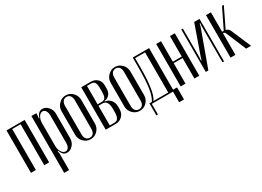

<svg xmlns="http://www.w3.org/2000/svg" viewBox="-20 -1137 2649 1940"><g transform="rotate(-30 1304.0 -167.5)"><path d="M40 -495.1H252V0H194.8V-478H97.2V0H40Z M387.7 -465.8 383.8 -437 389.6 -435.1Q410.6 -502.9 460.4 -502.9Q499.5 -502.9 528.6 -469.5Q557.6 -436 557.6 -391.1V-106Q557.6 -60.1 528.6 -26.6Q499.5 6.8 459.5 6.8Q410.2 6.8 389.6 -57.1L382.8 -55.2L387.7 -26.9V168H330.6V-495.1H387.7ZM387.7 -111.8Q387.7 -71.3 407 -41.7Q426.3 -12.2 452.6 -12.2Q473.6 -12.2 486.6 -31.7Q499.5 -51.3 499.5 -84V-404.8Q499.5 -438.5 485.8 -459.2Q472.2 -480 450.7 -480Q424.8 -480 406.2 -450Q387.7 -419.9 387.7 -377.9Z M733.4 -502.9Q780.8 -502.9 814.7 -467.8Q848.6 -432.6 848.6 -384.8V-108.9Q848.6 -61 815.2 -26.6Q781.7 7.8 734.4 7.8Q687 7.8 652.8 -26.9Q618.7 -61.5 618.7 -108.9V-384.8Q618.7 -432.6 652.8 -467.8Q687 -502.9 733.4 -502.9ZM734.4 -485.8Q707.5 -485.8 691.9 -466.3Q676.3 -446.8 676.3 -413.1V-81.1Q676.3 -47.9 691.9 -28.8Q707.5 -9.8 734.4 -9.8Q761.2 -9.8 775.9 -28.6Q790.5 -47.4 790.5 -81.1V-413.1Q790.5 -447.3 775.6 -466.6Q760.7 -485.8 734.4 -485.8Z M1127.9 -393.1V-357.9Q1127.9 -313.5 1106 -287.8Q1084 -262.2 1055.2 -258.8L1045.9 -257.8V-252L1055.2 -250Q1086.9 -246.1 1112.1 -216.6Q1137.2 -187 1137.2 -141.1V-110.8Q1137.2 -62.5 1106 -31.2Q1074.7 0 1032.2 0H912.1V-495.1H1024.9Q1067.9 -495.1 1097.9 -467.5Q1127.9 -439.9 1127.9 -393.1ZM969.2 -263.2H1017.1Q1046.4 -263.2 1058.8 -283.4Q1071.3 -303.7 1071.3 -349.1V-395Q1071.3 -439.5 1058.8 -458.7Q1046.4 -478 1018.1 -478H969.2ZM1080.1 -107.9V-148.9Q1080.1 -197.3 1063.7 -221.7Q1047.4 -246.1 1017.1 -246.1H969.2V-17.1H1023.9Q1080.1 -17.1 1080.1 -107.9Z M1307.1 -502.9Q1354.5 -502.9 1388.4 -467.8Q1422.4 -432.6 1422.4 -384.8V-108.9Q1422.4 -61 1388.9 -26.6Q1355.5 7.8 1308.1 7.8Q1260.7 7.8 1226.6 -26.9Q1192.4 -61.5 1192.4 -108.9V-384.8Q1192.4 -432.6 1226.6 -467.8Q1260.7 -502.9 1307.1 -502.9ZM1308.1 -485.8Q1281.2 -485.8 1265.6 -466.3Q1250 -446.8 1250 -413.1V-81.1Q1250 -47.9 1265.6 -28.8Q1281.2 -9.8 1308.1 -9.8Q1335 -9.8 1349.6 -28.6Q1364.3 -47.4 1364.3 -81.1V-413.1Q1364.3 -447.3 1349.4 -466.6Q1334.5 -485.8 1308.1 -485.8Z M1445.8 130.9H1427.7V-9.8H1455.6Q1485.4 -52.2 1499 -140.6Q1512.7 -229 1512.7 -383.8V-495.1H1703.6V-9.8H1750V130.9H1692.9V6.8H1445.8ZM1474.6 -9.8H1647V-478H1530.8V-373Q1530.8 -86.9 1474.6 -9.8Z M1786.6 -495.1H1842.8V-255.9H1946.8V-495.1H2003.4V0H1946.8V-238.8H1842.8V0H1786.6Z M2230.5 -496.1H2292.5V0H2274.4V-423.8L2277.3 -454.1L2270.5 -455.1L2263.7 -424.8L2109.4 0H2079.6V-496.1H2097.7V-153.8L2094.7 -124L2101.6 -123L2109.4 -152.8Z M2550.3 0 2454.1 -229Q2449.2 -242.2 2443.1 -247.1Q2437 -252 2427.2 -252H2425.3V0H2368.2V-496.1H2425.3V-269H2444.3L2555.2 -496.1H2576.2L2465.3 -267.1Q2500 -258.8 2513.2 -221.2L2607.9 0Z"/></g></svg>

Font: Moniqa Narrow Heading
Style: Regular
Weight: 400
Width: 4
Designer: Rajesh Rajput
Foundry: Rajesh Rajput
Version: Version 1.000